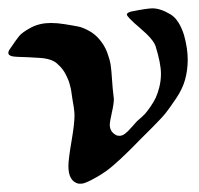

<svg xmlns="http://www.w3.org/2000/svg" viewBox="-24 -442 479 462"><path d="M0 -324.2Q13.7 -344.7 21.5 -354.5Q29.3 -364.3 50.3 -375.5Q71.3 -386.7 98.6 -386.7Q114.3 -386.7 131.8 -383.8Q156.2 -379.9 165.5 -377.9Q174.8 -376 189.5 -368.2Q204.1 -360.4 214.8 -347.7Q227.5 -333 233.9 -315.9Q240.2 -298.8 242.2 -286.1Q244.1 -273.4 245.6 -250Q247.1 -226.6 249 -212.9Q249 -210.9 249.5 -208Q250 -205.1 250 -204.1Q250 -192.4 245.1 -170.9Q240.2 -149.4 240.2 -141.6Q240.2 -125 254.9 -117.2Q257.8 -115.2 263.7 -115.2Q270.5 -115.2 277.3 -120.6Q284.2 -126 293 -136.2Q301.8 -146.5 305.7 -150.4L313.5 -157.2Q321.3 -164.1 325.7 -168.9Q330.1 -173.8 337.9 -185.1Q345.7 -196.3 350.6 -206.5Q355.5 -216.8 359.4 -232.4Q363.3 -248 363.3 -264.6Q363.3 -289.1 350.6 -330.1Q345.7 -346.7 313.5 -374Q281.2 -401.4 281.2 -407.2Q281.2 -411.1 291 -414.1Q330.1 -421.9 342.8 -421.9Q362.3 -421.9 386.7 -407.2Q407.2 -394.5 418.9 -357.4Q427.7 -325.2 427.7 -298.8Q427.7 -273.4 421.4 -250.5Q415 -227.5 399.4 -204.6Q383.8 -181.6 375 -170.4Q366.2 -159.2 342.8 -135.7Q319.3 -112.3 315.4 -108.4Q259.8 -50.8 231.4 -30.3Q217.8 -20.5 201.2 -11.7Q179.7 0 171.9 0H165Q140.6 -5.9 140.6 -42Q140.6 -58.6 147.9 -101.1Q155.3 -143.6 155.3 -165Q155.3 -171.9 153.3 -185.5Q152.3 -190.4 150.4 -202.6Q148.4 -214.8 147.9 -219.7Q147.5 -224.6 145 -234.4Q142.6 -244.1 140.6 -249Q138.7 -253.9 134.8 -261.7Q130.9 -269.5 126 -275.9Q121.1 -282.2 114.3 -288.1Q101.6 -300.8 71.3 -302.7Q41 -304.7 18.6 -305.2Q-3.9 -305.7 -3.9 -314.5Q-3.9 -319.3 0 -324.2Z"/></svg>

Font: Isabella
Style: Medium
Weight: 500
Designer: John Stracke
Version: Version 001.202